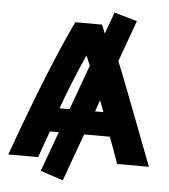

<svg xmlns="http://www.w3.org/2000/svg" viewBox="-60 -838 889 1012"><g transform="rotate(5 385.0 -331.5)"><path d="M505 -784 626 -749 547 -531Q575 -466 756 10H588Q560 -70 537 -130H401L310 121L190 81L267 -130H220L170 10H12Q183 -465 303 -715H444Q451 -701 463 -669ZM260 -256H313L399 -493Q391 -515 377 -546Q305 -384 260 -256ZM448 -256H492Q486 -272 478.5 -292.5Q471 -313 469 -317Z"/></g></svg>

Font: Repo
Style: ExtraBold
Weight: 800
Designer: Stefan Peev
Foundry: Context Ltd
Version: Version 001.000